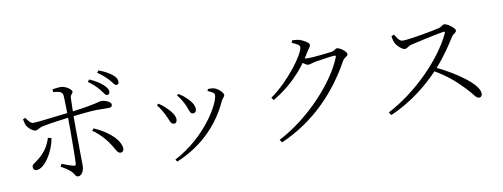

<svg xmlns="http://www.w3.org/2000/svg" viewBox="-67 -1163 4123 1575"><g transform="rotate(-10 1995.0 -375.5)"><path d="M785 -638C807 -612 816 -589 831 -589C844 -589 854 -597 854 -612C854 -632 843 -650 818 -673C795 -694 758 -719 708 -740L694 -722C736 -693 764 -664 785 -638ZM873 -705C895 -681 905 -657 921 -657C934 -658 943 -666 942 -680C942 -701 932 -720 906 -741C881 -761 845 -782 796 -800L782 -783C825 -754 849 -731 873 -705ZM803 -168C822 -136 834 -104 859 -104C880 -104 890 -123 884 -149C867 -226 771 -297 674 -339L660 -321C731 -273 778 -209 803 -168ZM292 -327C273 -271 247 -217 172 -160C145 -139 127 -133 127 -112C127 -97 136 -83 156 -83C223 -83 305 -214 320 -321ZM117 -512C121 -493 125 -472 131 -461C147 -431 183 -404 203 -404C224 -404 231 -421 272 -429C326 -440 418 -453 483 -461L484 -375C484 -290 483 -123 480 -78C479 -64 470 -63 458 -66C433 -72 394 -87 364 -98L353 -76C385 -59 420 -36 439 -16C460 7 459 27 483 27C513 27 533 -12 533 -53C533 -77 530 -305 530 -373V-466C597 -474 686 -483 726 -483C766 -483 794 -482 822 -482C846 -482 855 -488 855 -508C855 -526 810 -549 774 -549C753 -549 743 -533 531 -506C532 -552 533 -595 534 -619C536 -647 556 -648 556 -665C556 -686 509 -717 470 -720C451 -720 421 -717 398 -713L399 -690C454 -684 476 -678 479 -646C481 -621 482 -561 483 -500C412 -492 243 -470 196 -469C176 -468 154 -495 137 -521Z M1395 -486C1417 -461 1434 -432 1447 -406C1471 -359 1472 -318 1499 -318C1516 -318 1528 -329 1528 -349C1528 -381 1508 -412 1480 -439C1459 -461 1437 -479 1408 -496ZM1303 49C1541 -49 1679 -220 1750 -379C1761 -402 1777 -407 1777 -423C1777 -445 1733 -485 1699 -492C1683 -495 1667 -494 1654 -494L1648 -478C1689 -462 1703 -450 1703 -436C1703 -366 1560 -111 1291 30ZM1219 -434C1238 -411 1256 -383 1272 -352C1300 -299 1301 -262 1331 -262C1348 -262 1357 -275 1357 -294C1357 -322 1337 -355 1300 -391C1283 -408 1258 -431 1232 -446Z M2161 19 2177 43C2449 -75 2651 -282 2786 -529C2800 -554 2831 -560 2831 -577C2831 -601 2777 -639 2754 -639C2738 -639 2734 -623 2705 -618C2678 -614 2554 -600 2502 -600L2479 -602L2512 -655C2527 -680 2541 -691 2541 -707C2541 -724 2494 -751 2461 -761C2440 -766 2420 -767 2403 -767L2397 -747C2432 -733 2460 -719 2460 -702C2460 -645 2308 -440 2154 -333L2170 -311C2284 -377 2380 -465 2457 -570C2473 -557 2489 -547 2500 -547C2513 -547 2534 -555 2555 -560C2593 -567 2702 -583 2724 -583C2733 -583 2736 -580 2732 -568C2655 -373 2419 -113 2161 19Z M3212 -659C3215 -631 3222 -611 3227 -600C3239 -577 3278 -537 3303 -537C3326 -537 3329 -554 3360 -562C3415 -575 3557 -607 3635 -620C3646 -622 3652 -620 3647 -607C3551 -401 3318 -169 3082 -47L3098 -22C3278 -99 3416 -216 3509 -314C3597 -263 3667 -206 3738 -131C3796 -71 3808 -38 3832 -38C3851 -38 3859 -51 3859 -68C3859 -145 3692 -261 3532 -339C3607 -422 3667 -515 3701 -569C3714 -590 3741 -596 3741 -614C3741 -634 3681 -680 3654 -680C3640 -680 3630 -664 3610 -658C3553 -643 3351 -607 3299 -607C3266 -607 3250 -645 3235 -668Z"/></g></svg>

Font: Noto Serif JP Light
Style: Regular
Weight: 300
Designer: Ryoko NISHIZUKA 西塚涼子 (kana & ideographs); Frank Grießhammer (Latin, Greek & Cyrillic); Wenlong ZHANG 张文龙 (bopomofo); San
Foundry: Adobe
Version: Version 2.001;hotconv 1.1.0;makeotfexe 2.6.0